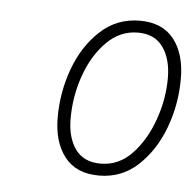

<svg xmlns="http://www.w3.org/2000/svg" viewBox="-35 -760 408 399"><g transform="rotate(5 168.5 -560.0)"><path d="M185 -396Q137 -396 113 -427Q89 -458 89 -509Q89 -562 107 -611Q125 -660 159.5 -692Q194 -724 242 -724Q289 -724 313 -693.5Q337 -663 337 -611Q337 -557 318.5 -508Q300 -459 266 -427.5Q232 -396 185 -396ZM186 -421Q224 -421 251.5 -450Q279 -479 294.5 -522.5Q310 -566 310 -610Q310 -650 292.5 -674.5Q275 -699 240 -699Q203 -699 175 -671Q147 -643 131.5 -599.5Q116 -556 116 -509Q116 -469 133.5 -445Q151 -421 186 -421Z"/></g></svg>

Font: Noto Sans SemiCondensed Thin
Style: Italic
Weight: 100
Width: 4
Italic angle: -12°
Designer: Monotype Design Team
Foundry: Monotype Imaging Inc.
Version: Version 2.013; ttfautohint (v1.8.4.7-5d5b)